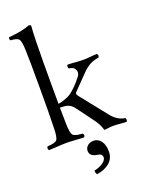

<svg xmlns="http://www.w3.org/2000/svg" viewBox="-169 -780 828 1087"><g transform="rotate(-20 245.0 -236.0)"><path d="M266.1 41Q293.9 41 311 64.5Q328.1 87.9 328.1 127Q328.1 168.9 298.6 194.1Q269 219.2 222.2 226.1Q214.4 218.3 213.9 202.1Q249 194.3 269 179.2Q289.1 164.1 289.1 148.9Q289.1 126 257.8 123Q215.8 116.2 215.8 84Q215.8 65.9 230 53.5Q244.1 41 266.1 41ZM81.1 -103Q84 -206.1 83.5 -355Q83.5 -427.7 83 -488Q82.5 -548.3 81.1 -576.2Q79.1 -627.9 68.6 -639.9Q58.1 -651.9 20 -653.8Q14.2 -659.7 17.1 -672.9Q101.1 -679.7 145 -698.2Q158.2 -698.2 158.2 -689Q155.3 -661.1 153.8 -599.1Q151.4 -475.1 151.9 -329.1Q151.9 -277.8 152.3 -223.1Q168.5 -225.1 192.9 -233.6Q217.3 -242.2 231.9 -252.9Q268.1 -279.8 308.1 -331.1Q314 -337.9 315.9 -350.3Q317.9 -362.8 308.8 -376Q299.8 -389.2 275.9 -391.1Q272 -396 272 -403.1Q272 -410.2 275.9 -414.1Q291 -414.1 320.6 -411.6Q350.1 -409.2 370.1 -409.2Q388.2 -409.2 412.6 -411.6Q437 -414.1 453.1 -414.1Q464.4 -401.9 453.1 -391.1Q397.9 -385.3 353 -336.9L269 -251Q265.1 -247.1 265.1 -241.2Q265.1 -237.3 272 -228L397.9 -69.8Q434.1 -23.9 480 -18.1Q483.9 -14.2 483.9 -7.1Q483.9 0 480 4.9Q467.8 4.9 442.9 2.4Q418 0 400.9 0Q383.8 0 368.9 2.4Q354 4.9 348.1 4.9Q346.2 4.9 344.2 0Q335.4 -32.2 307.1 -69.8L237.8 -163.1Q229.5 -174.3 222.4 -180.9Q215.3 -187.5 205.3 -192.1Q195.3 -196.8 183.1 -198.2Q170.9 -199.7 152.3 -200.2Q153.3 -136.7 153.8 -103Q154.8 -45.9 166.5 -33Q178.2 -20 223.1 -18.1Q234.4 -5.9 223.1 4.9Q205.1 4.9 172.1 2.4Q139.2 0 117.2 0Q95.2 0 62 2.4Q28.8 4.9 12.2 4.9Q8.3 1 7.6 -6.1Q6.8 -13.2 12.2 -18.1Q57.1 -20 68.6 -33Q80.1 -45.9 81.1 -103Z"/></g></svg>

Font: Linux Libertine Display
Style: Regular
Weight: 400
Designer: Philipp H. Poll
Foundry: Philipp H. Poll
Version: Version 5.0.9